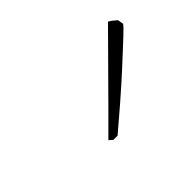

<svg xmlns="http://www.w3.org/2000/svg" viewBox="-47 -778 354 354"><g transform="rotate(-45 129.5 -601.5)"><path d="M95 -521 88 -527 129 -568 237 -677 242 -682Q247 -680 257 -671L259 -660Q259 -658 242.5 -642.5Q226 -627 201.5 -604.5Q177 -582 151 -559.5Q125 -537 106 -521Z"/></g></svg>

Font: Labrada ExtraLight
Style: Italic
Weight: 200
Italic angle: -7°
Designer: Mercedes Jáuregui
Foundry: Omnibus-Type Team
Version: Version 1.000; ttfautohint (v1.8.4.7-5d5b)